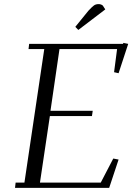

<svg xmlns="http://www.w3.org/2000/svg" viewBox="-20 -916 645 936"><path d="M53.2 0 56.2 -25.9H99.1L195.8 -676.8H119.1L122.1 -702.1H580.1L581.1 -707L605 -702.1L558.1 -559.1L536.1 -564L550.8 -676.8H270L226.1 -376H432.1L428.2 -350.1H223.1L174.8 -25.9H471.2L532.2 -143.1L558.1 -138.2L512.2 0ZM347.2 -785.2 411.1 -863.8Q429.2 -883.3 438.2 -889.6Q447.3 -896 460.9 -896Q466.3 -896 471.4 -894.3Q476.6 -892.6 478.5 -890.6L481 -889.2L493.2 -870.1L361.8 -770Z"/></svg>

Font: Dehuti
Style: Italic
Weight: 400
Version: Version 1.2